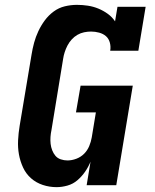

<svg xmlns="http://www.w3.org/2000/svg" viewBox="-20 -763 640 791"><path d="M213 8Q184 8 156.5 -1Q129 -10 108 -28.5Q87 -47 75 -73Q63 -99 58 -127Q53 -155 54.5 -185Q56 -215 61 -245L110 -538Q114 -563 120.5 -587Q127 -611 138 -634.5Q149 -658 164.5 -679Q180 -700 201 -715.5Q222 -731 247 -737Q272 -743 297 -743Q320 -743 342.5 -739.5Q365 -736 385.5 -727.5Q406 -719 424 -706Q442 -693 454 -675L464 -735H580L550 -554H434Q437 -571 432.5 -587.5Q428 -604 416.5 -614Q405 -624 388.5 -628.5Q372 -633 355 -633Q341 -633 326.5 -630Q312 -627 299 -619.5Q286 -612 275.5 -600.5Q265 -589 258 -575.5Q251 -562 246.5 -548Q242 -534 240 -520L192 -227Q189 -213 188 -198.5Q187 -184 188.5 -170.5Q190 -157 195 -144Q200 -131 208.5 -121Q217 -111 230.5 -106.5Q244 -102 258 -102Q276 -102 294.5 -109Q313 -116 326.5 -129.5Q340 -143 347.5 -161Q355 -179 358 -197L375 -300H293L312 -410H527L459 0H337L353 -97Q344 -75 330.5 -55.5Q317 -36 299 -20.5Q281 -5 258 1.5Q235 8 213 8Z"/></svg>

Font: Iosevka Etoile XBdObl
Style: Regular
Weight: 800
Italic angle: -9°
Designer: Belleve Invis
Foundry: Belleve Invis
Version: Version 15.5.2; ttfautohint (v1.8.4)